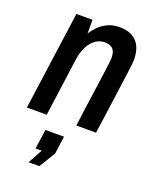

<svg xmlns="http://www.w3.org/2000/svg" viewBox="-147 -623 779 963"><g transform="rotate(20 243.0 -141.5)"><path d="M23 0 96 -526H182V-453Q195 -474 214 -493Q233 -512 260 -525Q287 -538 324 -538Q366 -538 393.5 -521.5Q421 -505 433.5 -476Q446 -447 446 -409Q446 -401 444.5 -385Q443 -369 439.5 -344.5Q436 -320 431.5 -285.5Q427 -251 421 -208Q415 -165 408 -113Q401 -61 392 0H287Q294 -57 301 -106Q308 -155 313.5 -195Q319 -235 323.5 -267Q328 -299 331 -322Q334 -345 335.5 -358.5Q337 -372 337 -376Q337 -411 323 -426Q309 -441 279 -441Q239 -441 209.5 -406Q180 -371 171 -308L129 0ZM125 255 167 178H134L149 74H248L235 169L182 255Z"/></g></svg>

Font: Archivo Narrow SemiBold
Style: Italic
Weight: 600
Italic angle: -8°
Designer: Hector Gatti
Foundry: Omnibus-Type
Version: Version 3.002